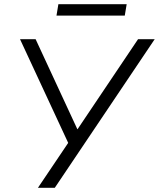

<svg xmlns="http://www.w3.org/2000/svg" viewBox="-20 -891 754 911"><path d="M160 0 313 -227 311 -197 75 -705H149L347 -278H348L635 -705H714L240 0ZM248 -817 257 -871H581L572 -817Z"/></svg>

Font: Nunito Sans 7pt Light
Style: Italic
Weight: 300
Italic angle: -9°
Designer: Vernon Adams
Foundry: Vernon Adams
Version: Version 3.101;gftools[0.9.27]